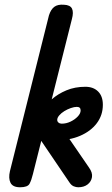

<svg xmlns="http://www.w3.org/2000/svg" viewBox="-20 -792 473 812"><path d="M65 0Q34 0 24.5 -19Q15 -38 22 -68L187 -727Q195 -752 209.5 -763Q224 -774 250 -772Q277 -771 284.5 -755.5Q292 -740 284 -711L119 -55Q113 -30 105 -15Q97 0 65 0ZM311 0Q302 0 292 -4Q282 -8 274 -20L120 -247L155 -377L356 -84Q372 -62 369 -43Q366 -24 350.5 -12Q335 0 311 0ZM211 -198Q187 -198 165.5 -220Q144 -242 144 -277Q144 -298 158.5 -323.5Q173 -349 199 -372Q225 -395 261 -410Q297 -425 341 -425Q375 -425 395 -405Q415 -385 415 -349Q415 -305 389.5 -271Q364 -237 318.5 -217.5Q273 -198 211 -198ZM241 -269Q260 -269 278 -277.5Q296 -286 308.5 -299Q321 -312 321 -325Q321 -340 305 -340Q294 -340 279.5 -335Q265 -330 252 -322Q239 -314 230.5 -304Q222 -294 222 -285Q222 -278 227.5 -273.5Q233 -269 241 -269Z"/></svg>

Font: Edu TAS Beginner SemiBold
Style: Regular
Weight: 600
Version: Version 1.003